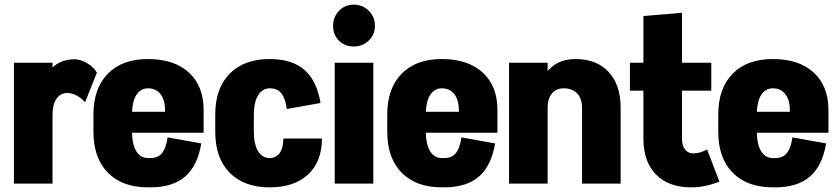

<svg xmlns="http://www.w3.org/2000/svg" viewBox="-20 -790 3604 826"><path d="M397 -478 346 -350Q332 -367 310.5 -378.5Q289 -390 270 -390Q240 -390 223 -365Q206 -340 206 -296V0H40V-520H206V-500Q244 -535 300 -535Q326 -535 353.5 -519Q381 -503 397 -478Z M856 -219H548Q549 -167 567 -138.5Q585 -110 617 -110H627Q661 -110 678 -132.5Q695 -155 701 -199L846 -173Q830 -77 776.5 -30.5Q723 16 627 16H617Q506 16 444 -47Q382 -110 382 -223V-297Q382 -410 444 -473Q506 -536 616 -536H617Q729 -536 792.5 -478Q856 -420 856 -317ZM690 -309V-316Q690 -360 670.5 -385Q651 -410 617 -410Q586 -410 568 -383.5Q550 -357 548 -309Z M1365 -194Q1365 -95 1305.5 -39.5Q1246 16 1141 16H1140Q1030 16 968 -47Q906 -110 906 -223V-297Q906 -410 968 -473Q1030 -536 1140 -536H1141Q1236 -536 1289.5 -489.5Q1343 -443 1359 -347L1214 -321Q1208 -365 1191 -387.5Q1174 -410 1141 -410Q1109 -410 1090.5 -380Q1072 -350 1072 -296V-224Q1072 -170 1090 -140Q1108 -110 1140 -110Q1168 -110 1183.5 -132Q1199 -154 1199 -194Z M1586 0H1420V-520H1586ZM1413 -679Q1413 -717 1438.5 -743.5Q1464 -770 1502 -770Q1540 -770 1566.5 -743.5Q1593 -717 1593 -679Q1593 -641 1566.5 -615.5Q1540 -590 1502 -590Q1463 -590 1438 -615Q1413 -640 1413 -679Z M2120 -219H1812Q1813 -167 1831 -138.5Q1849 -110 1881 -110H1891Q1925 -110 1942 -132.5Q1959 -155 1965 -199L2110 -173Q2094 -77 2040.5 -30.5Q1987 16 1891 16H1881Q1770 16 1708 -47Q1646 -110 1646 -223V-297Q1646 -410 1708 -473Q1770 -536 1880 -536H1881Q1993 -536 2056.5 -478Q2120 -420 2120 -317ZM1954 -309V-316Q1954 -360 1934.5 -385Q1915 -410 1881 -410Q1850 -410 1832 -383.5Q1814 -357 1812 -309Z M2650 0H2484V-326Q2484 -366 2463 -388Q2442 -410 2405 -410Q2373 -410 2354.5 -388Q2336 -366 2336 -326V0H2170V-520H2336V-484Q2379 -536 2455 -536Q2547 -536 2598.5 -480.5Q2650 -425 2650 -327Z M3075 -9Q3015 16 2953 16Q2856 16 2802 -39.5Q2748 -95 2748 -193V-400H2690V-520H2748V-721L2914 -735V-520H3040V-400H2914V-194Q2914 -164 2927 -147Q2940 -130 2963 -130Q2991 -130 3022 -147Z M3544 -219H3236Q3237 -167 3255 -138.5Q3273 -110 3305 -110H3315Q3349 -110 3366 -132.5Q3383 -155 3389 -199L3534 -173Q3518 -77 3464.5 -30.5Q3411 16 3315 16H3305Q3194 16 3132 -47Q3070 -110 3070 -223V-297Q3070 -410 3132 -473Q3194 -536 3304 -536H3305Q3417 -536 3480.5 -478Q3544 -420 3544 -317ZM3378 -309V-316Q3378 -360 3358.5 -385Q3339 -410 3305 -410Q3274 -410 3256 -383.5Q3238 -357 3236 -309Z"/></svg>

Font: Akshar
Style: Bold
Weight: 700
Designer: Tall Chai
Foundry: Tall Chai
Version: Version 1.000